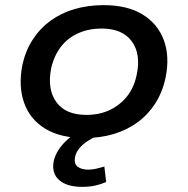

<svg xmlns="http://www.w3.org/2000/svg" viewBox="-20 -528 731 747"><path d="M309 9Q216 9 156.5 -27Q97 -63 74 -127.5Q51 -192 67 -275Q79 -330 107 -373.5Q135 -417 176 -447Q217 -477 269.5 -492.5Q322 -508 383 -508Q476 -508 535 -471.5Q594 -435 617.5 -371.5Q641 -308 624 -225Q612 -169 584 -125.5Q556 -82 515 -52Q474 -22 422 -6.5Q370 9 309 9ZM316 -81Q367 -81 407 -100Q447 -119 474.5 -153.5Q502 -188 512 -238Q529 -318 492.5 -367.5Q456 -417 375 -417Q326 -417 285 -399Q244 -381 217 -346Q190 -311 179 -262Q163 -181 199 -131Q235 -81 316 -81ZM299 199Q240 199 210 172.5Q180 146 189 99Q198 59 234 23Q270 -13 329 -37L359 0Q341 8 321.5 20.5Q302 33 289 48.5Q276 64 272 83Q267 109 282 120.5Q297 132 323 132Q339 132 354 128.5Q369 125 386 120L393 180Q373 189 350.5 194Q328 199 299 199Z"/></svg>

Font: Nunito Sans 7pt SemiExpanded SemiBold
Style: Italic
Weight: 600
Width: 6
Italic angle: -9°
Designer: Vernon Adams
Foundry: Vernon Adams
Version: Version 3.101;gftools[0.9.27]